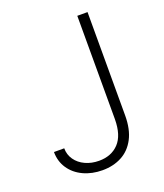

<svg xmlns="http://www.w3.org/2000/svg" viewBox="-133 -796 764 895"><g transform="rotate(-20 248.5 -348.5)"><path d="M407.2 -707V-194.3Q407.2 -126 383.3 -80.3Q359.4 -34.7 317.6 -12.5Q275.9 9.8 221.7 9.8Q169.4 9.8 127.2 -10Q85 -29.8 61 -65.7Q37.1 -101.6 37.1 -147.5H87.9Q87.9 -115.7 105.5 -90.6Q123 -65.4 153.6 -51.3Q184.1 -37.1 221.7 -37.1Q282.7 -37.1 319.3 -75.7Q356 -114.3 356.4 -194.3V-707Z"/></g></svg>

Font: Pretendard JP ExtraLight
Style: Regular
Weight: 200
Designer: Base glyphs from Inter by Rasmus Andersson; Hangeul glyphs from Noto Sans CJK(Source Han Sans) by Jang Soo-young and Kan
Foundry: Kil Hyung-jin
Version: Version 1.309